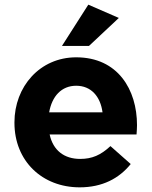

<svg xmlns="http://www.w3.org/2000/svg" viewBox="-20 -792 653 824"><path d="M322 12C419 12 491 -26 541 -88L454 -165C412 -126 375 -110 324 -110C256 -110 208 -146 193 -215H566C567 -229 568 -243 568 -255C568 -407 486 -546 307 -546C151 -546 42 -420 42 -267V-265C42 -101 161 12 322 12ZM420 -310H191C203 -379 244 -424 307 -424C371 -424 411 -378 420 -310ZM359 -772 246 -595H362L490 -715Z"/></svg>

Font: Mission
Style: Bold
Weight: 700
Version: Version 1.000;FEAKit 1.0